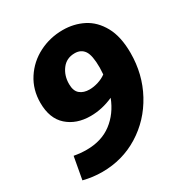

<svg xmlns="http://www.w3.org/2000/svg" viewBox="-171 -848 936 987"><g transform="rotate(-30 297.0 -354.0)"><path d="M584 -445Q584 -319 527 -214Q470 -109 371.5 -48Q273 13 153 13Q97 13 42 -1L66 -133Q104 -126 140 -126Q229 -126 289.5 -172Q350 -218 380 -296Q313 -266 245 -266Q161 -266 107.5 -313.5Q54 -361 54 -454Q54 -532 93.5 -593Q133 -654 198.5 -687.5Q264 -721 340 -721Q406 -721 461 -693Q516 -665 550 -603.5Q584 -542 584 -445ZM407 -419Q409 -445 409 -459Q409 -532 390 -559.5Q371 -587 334 -587Q285 -587 257.5 -550.5Q230 -514 230 -464Q230 -423 251.5 -405Q273 -387 308 -387Q333 -387 360 -395.5Q387 -404 407 -419Z"/></g></svg>

Font: Bitter Pro ExtraBold
Style: Italic
Weight: 800
Italic angle: -9°
Designer: Sol Matas, and Bitter project Authors
Foundry: Sol Matas
Version: Version 1.010